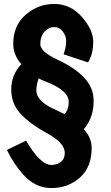

<svg xmlns="http://www.w3.org/2000/svg" viewBox="-20 -760 560 972"><path d="M88 -435Q47 -482 47 -538Q47 -631 110 -685.5Q173 -740 255 -740Q337 -740 394.5 -674.5Q452 -609 452 -548.5Q452 -488 426 -444L302 -485Q315 -522 315 -550.5Q315 -579 297.5 -601Q280 -623 253.5 -623Q227 -623 205.5 -599.5Q184 -576 184 -537Q184 -498 271.5 -457.5Q359 -417 406.5 -366.5Q454 -316 454 -249Q454 -163 404 -106Q444 -63 444 -11Q444 87 384 139.5Q324 192 240 192Q157 192 96 122Q46 65 15 -1L112 -48Q184 75 240 75Q268 75 288 59.5Q308 44 308 14Q308 -36 220.5 -84Q133 -132 85 -183Q37 -234 37 -307.5Q37 -381 88 -435ZM328 -244Q328 -302 214 -346Q188 -356 176 -363Q164 -332 164 -302Q164 -246 264 -203Q294 -189 307 -182Q328 -206 328 -244Z"/></svg>

Font: Boogaloo
Style: Regular
Weight: 400
Designer: John Vargas Beltran
Foundry: John Vargas Beltran
Version: Version 1.002